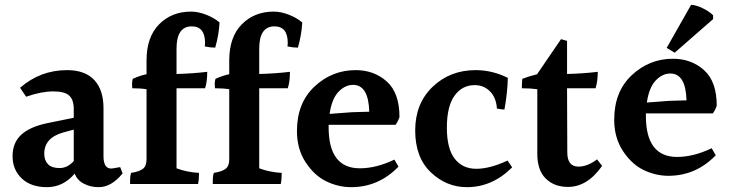

<svg xmlns="http://www.w3.org/2000/svg" viewBox="-20 -808 3018 794"><path d="M163 -172Q163 -145 178.5 -129Q194 -113 226.5 -113Q259 -113 285 -142V-272L241 -260Q163 -238 163 -172ZM388 -34Q354 -34 326.5 -48.5Q299 -63 289 -90Q241 -34 174.5 -34Q108 -34 70 -70Q32 -106 32 -162Q32 -218 68 -251Q104 -284 177 -299L285 -321V-357Q285 -395 266.5 -412.5Q248 -430 199.5 -430Q151 -430 88 -408L63 -445Q147 -518 257 -518Q332 -518 370 -477Q408 -436 408 -361V-162Q408 -111 440 -111Q445 -111 477 -117L487 -91Q441 -34 388 -34Z M828 -630Q828 -699 773 -699Q710 -699 710 -607V-502Q780 -504 837 -511Q837 -469 828 -443H710V-112Q752 -96 803 -93Q803 -64 799 -47H518Q518 -54 518 -66.5Q518 -79 522 -93Q555 -98 570.5 -109.5Q586 -121 586 -149V-439Q561 -443 527 -443Q526 -450 526 -460.5Q526 -471 529 -482Q560 -496 586 -501V-558Q586 -655 638 -707.5Q690 -760 770 -760Q800 -760 833 -747Q866 -734 888 -715Q885 -663 870 -611Q850 -611 827 -616Q828 -623 828 -630Z M1170 -630Q1170 -699 1115 -699Q1052 -699 1052 -607V-502Q1122 -504 1179 -511Q1179 -469 1170 -443H1052V-112Q1094 -96 1145 -93Q1145 -64 1141 -47H860Q860 -54 860 -66.5Q860 -79 864 -93Q897 -98 912.5 -109.5Q928 -121 928 -149V-439Q903 -443 869 -443Q868 -450 868 -460.5Q868 -471 871 -482Q902 -496 928 -501V-558Q928 -655 980 -707.5Q1032 -760 1112 -760Q1142 -760 1175 -747Q1208 -734 1230 -715Q1227 -663 1212 -611Q1192 -611 1169 -616Q1170 -623 1170 -630Z M1440 -457Q1407 -457 1379.5 -428Q1352 -399 1343 -337L1436 -344L1507 -346Q1504 -457 1440 -457ZM1339 -292V-282Q1339 -112 1468 -112Q1536 -112 1611 -148L1628 -119Q1546 -34 1432 -34Q1380 -34 1330.5 -57.5Q1281 -81 1244.5 -136Q1208 -191 1208 -266Q1208 -382 1280.5 -450Q1353 -518 1451 -518Q1527 -518 1579.5 -471Q1632 -424 1632 -324Q1626 -306 1616 -292Z M1911 -34Q1826 -34 1761.5 -95.5Q1697 -157 1697 -268.5Q1697 -380 1769 -449Q1841 -518 1947 -518Q2016 -518 2080 -486Q2079 -426 2066 -355Q2055 -355 2035 -359Q2032 -404 2006.5 -430Q1981 -456 1943 -456Q1891 -456 1859.5 -412Q1828 -368 1828 -280.5Q1828 -193 1860.5 -151.5Q1893 -110 1949.5 -110Q2006 -110 2079 -144L2098 -116Q2016 -34 1911 -34Z M2329 -35Q2272 -35 2237 -69.5Q2202 -104 2202 -172V-439Q2174 -443 2138 -443Q2138 -464 2140 -482Q2165 -492 2201 -501L2300 -646L2325 -639V-502Q2395 -504 2452 -511Q2452 -473 2443 -443H2325L2326 -178Q2326 -119 2372 -119Q2410 -119 2449 -149L2470 -122Q2409 -35 2329 -35Z M2929 -729 2770 -590 2737 -610 2838 -788Q2860 -787 2887 -773.5Q2914 -760 2929 -745ZM2752 -504Q2719 -504 2691.5 -475Q2664 -446 2655 -384L2748 -391L2819 -393Q2816 -504 2752 -504ZM2651 -339V-329Q2651 -159 2780 -159Q2848 -159 2923 -195L2940 -166Q2858 -81 2744 -81Q2692 -81 2642.5 -104.5Q2593 -128 2556.5 -183Q2520 -238 2520 -313Q2520 -429 2592.5 -497Q2665 -565 2763 -565Q2839 -565 2891.5 -518Q2944 -471 2944 -371Q2938 -353 2928 -339Z"/></svg>

Font: Halant SemiBold
Style: Regular
Weight: 600
Designer: Hitesh Malaviya (Devanagari), Satya Rajpurohit (Latin)
Foundry: Indian Type Foundry
Version: Version 1.101;PS 1.0;hotconv 1.0.78;makeotf.lib2.5.61930; tt